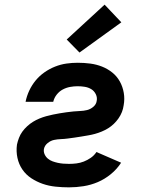

<svg xmlns="http://www.w3.org/2000/svg" viewBox="-20 -798 640 826"><path d="M277 8Q248 8 219 5Q190 2 164 -7Q138 -16 115 -31Q92 -46 76.5 -68.5Q61 -91 55 -119Q49 -147 53 -176Q56 -190 61.5 -204.5Q67 -219 76 -231.5Q85 -244 97 -255Q109 -266 122 -274Q135 -282 149.5 -288Q164 -294 178.5 -298Q193 -302 207.5 -305Q222 -308 236.5 -310.5Q251 -313 266 -315Q281 -317 295.5 -318.5Q310 -320 325 -320.5Q340 -321 354.5 -324.5Q369 -328 381.5 -338.5Q394 -349 396 -364Q399 -379 392 -393Q385 -407 372.5 -414.5Q360 -422 345 -424.5Q330 -427 314 -427Q298 -427 281.5 -424Q265 -421 250 -413Q235 -405 224 -391Q213 -377 209 -360H90Q95 -385 106 -408.5Q117 -432 133.5 -452Q150 -472 171.5 -487Q193 -502 217 -511.5Q241 -521 265.5 -524.5Q290 -528 314 -528Q342 -528 368.5 -524.5Q395 -521 419 -511.5Q443 -502 463 -486Q483 -470 495.5 -447.5Q508 -425 512.5 -398.5Q517 -372 512 -345Q510 -330 504.5 -316Q499 -302 490 -289Q481 -276 469.5 -265Q458 -254 445 -246Q432 -238 417.5 -232Q403 -226 388.5 -222Q374 -218 359 -215.5Q344 -213 329.5 -210.5Q315 -208 300.5 -206Q286 -204 271 -202Q256 -200 241.5 -199.5Q227 -199 212.5 -196Q198 -193 185 -182.5Q172 -172 169 -157Q167 -145 172 -134Q177 -123 186 -115.5Q195 -108 206 -104Q217 -100 228.5 -97.5Q240 -95 252 -94Q264 -93 277 -93Q293 -93 309 -95Q325 -97 340.5 -103Q356 -109 370.5 -119Q385 -129 395 -144L501 -98Q483 -70 456.5 -48.5Q430 -27 400.5 -14.5Q371 -2 339.5 3Q308 8 277 8ZM322 -572 267 -628 430 -778 502 -702Z"/></svg>

Font: Zed Sans Extended
Style: Bold Italic
Weight: 700
Width: 7
Italic angle: -9°
Designer: Belleve Invis
Foundry: Belleve Invis
Version: Version 1.0.0; ttfautohint (v1.8.4)